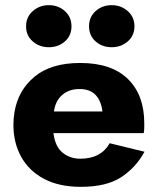

<svg xmlns="http://www.w3.org/2000/svg" viewBox="-20 -714 615 744"><path d="M325 -612Q325 -648 350.5 -671Q376 -694 413 -694Q449 -694 475 -671Q501 -648 501 -612Q501 -576 475 -553.5Q449 -531 413 -531Q376 -531 350.5 -553.5Q325 -576 325 -612ZM81 -612Q81 -648 107 -671Q133 -694 169 -694Q206 -694 231.5 -671Q257 -648 257 -612Q257 -576 231.5 -553.5Q206 -531 169 -531Q133 -531 107 -553.5Q81 -576 81 -612ZM540 -126Q506 -64 449 -27Q392 10 293 10Q209 10 150.5 -21Q92 -52 62 -106.5Q32 -161 32 -230Q32 -243 33 -255Q34 -267 36 -279Q50 -364 114 -417Q178 -470 291 -470Q412 -470 475.5 -408Q539 -346 539 -237Q539 -231 539 -220.5Q539 -210 537 -198H187Q194 -145 223 -122Q252 -99 291 -99Q332 -99 360.5 -114.5Q389 -130 405 -159ZM288 -369Q248 -369 221.5 -346.5Q195 -324 189 -282H377Q372 -323 350.5 -346Q329 -369 288 -369Z"/></svg>

Font: Jost*
Style: Bold
Weight: 700
Version: Version 3.7